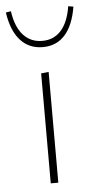

<svg xmlns="http://www.w3.org/2000/svg" viewBox="-49 -676 349 708"><g transform="rotate(-5 125.0 -322.5)"><path d="M0 -642 19 -645Q27 -587 54.5 -556.5Q82 -526 125 -526Q168 -526 195 -556.5Q222 -587 231 -645L250 -642Q239 -574 207.5 -538.5Q176 -503 125 -503Q74 -503 42 -538.5Q10 -574 0 -642ZM110 -407 138 -410V0H110Z"/></g></svg>

Font: Ysabeau Infant Extralight
Style: Regular
Weight: 200
Designer: Christian Thalmann (Catharsis Fonts)
Version: Version 0.003